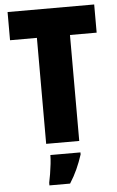

<svg xmlns="http://www.w3.org/2000/svg" viewBox="-61 -756 622 1018"><g transform="rotate(-5 249.5 -246.5)"><path d="M338 0H162V-564H19V-714H480V-564H338ZM339 72Q326 112 309.5 148.5Q293 185 270 221H160V207Q164 189 168.5 162Q173 135 176 108Q179 81 179 61H339Z"/></g></svg>

Font: Noto Sans Lao UI Cond Blk
Style: Regular
Weight: 900
Width: 3
Designer: Monotype Design Team
Foundry: Monotype Imaging Inc.
Version: Version 2.000; ttfautohint (v1.8.4.7-5d5b)